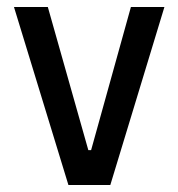

<svg xmlns="http://www.w3.org/2000/svg" viewBox="-20 -530 511 550"><path d="M176 0 20 -510H117L233 -100H241L355 -510H451L296 0Z"/></svg>

Font: Saira SemiCondensed Medium
Style: Regular
Weight: 500
Width: 4
Designer: Hector Gatti with collaboration of the Omnibus-Type team
Foundry: Omnibus-Type
Version: Version 1.101